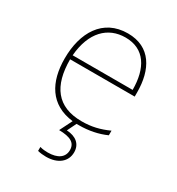

<svg xmlns="http://www.w3.org/2000/svg" viewBox="-184 -653 931 1009"><g transform="rotate(30 281.5 -148.5)"><path d="M315 10C372 10 429 -1 477 -23V-51C424 -27 376 -15 316 -15C167 -15 101 -106 101 -267H493V-293C493 -429 436 -537 297 -537C145 -537 74 -413 74 -257C74 -115 132 -9 275 8L237 84C306 85 339 103 339 147C339 191 304 216 244 216C231 216 213 215 196 210V234C211 238 230 240 247 240C318 240 364 203 364 146C364 96 329 68 273 65L300 10C305 10 310 10 315 10ZM466 -292H102C114 -437 190 -512 297 -512C413 -512 466 -423 466 -292Z"/></g></svg>

Font: Noto Sans Mono SemiCondensed Thin
Style: Regular
Weight: 100
Width: 4
Designer: Monotype Design Team
Foundry: Monotype Imaging Inc.
Version: Version 2.014